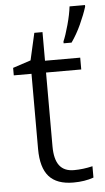

<svg xmlns="http://www.w3.org/2000/svg" viewBox="-55 -797 461 842"><g transform="rotate(-5 176.0 -375.5)"><path d="M244 -610Q255 -635 267.5 -680.5Q280 -726 284 -761H352V-754Q341 -719 322 -677.5Q303 -636 279 -602H244ZM92 -150V-481H14V-514L93 -540L120 -659H156V-533H311V-481H156V-156Q156 -99 177 -71.5Q198 -44 241 -44Q281 -44 323 -54V-4Q284 10 234 10Q161 10 126.5 -29Q92 -68 92 -150Z"/></g></svg>

Font: OpenSansMMV
Style: Light
Weight: 300
Foundry: Ascender Corporation
Version: Version 4.001